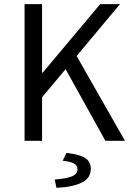

<svg xmlns="http://www.w3.org/2000/svg" viewBox="-20 -676 640 922"><path d="M98 0V-656H182V-327H185L461 -656H556L348 -407L580 0H486L295 -344L182 -209V0ZM251 226 243 186Q306 181 329 169.5Q352 158 352 138Q352 118 334 108.5Q316 99 281 96L299 58Q364 66 390 83.5Q416 101 416 135Q416 179 373.5 200.5Q331 222 251 226Z"/></svg>

Font: Source Code Pro
Style: Regular
Weight: 400
Monospace: yes
Designer: Paul D. Hunt, Teo Tuominen
Foundry: Adobe Systems Incorporated
Version: Version 2.030;PS 1.000;hotconv 16.6.51;makeotf.lib2.5.65220